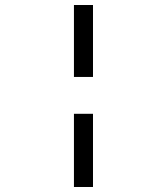

<svg xmlns="http://www.w3.org/2000/svg" viewBox="-20 -746 646 766"><path d="M351 -439H275V-726H351ZM351 0H275V-292H351Z"/></svg>

Font: GFS BodoniClassic
Style: Regular
Weight: 400
Designer: George D. Matthiopoulos
Foundry: George D. Matthiopoulos
Version: Macromedia Fontographer 4.1.5 140901